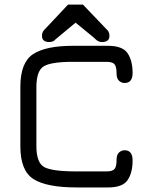

<svg xmlns="http://www.w3.org/2000/svg" viewBox="-20 -822 656 842"><path d="M171.9 -688.5C166.7 -682 164.1 -674.2 164.1 -665C164.1 -646.8 174.8 -637.7 196.3 -637.7C200.8 -637.7 205.1 -638.3 209 -639.6C212.9 -641 215.8 -642.4 217.8 -644C219.7 -645.7 222 -647.8 224.6 -650.4C227.2 -653 229.2 -654.6 230.5 -655.3L311.5 -722.7L393.6 -655.3L398.4 -650.4L406.7 -643.6C408.4 -642.3 411.1 -641 415 -639.6C418.9 -638.3 423.2 -637.7 427.7 -637.7C449.2 -637.7 460 -646.8 460 -665C460 -674.2 457.4 -682 452.1 -688.5L343.8 -801.8H278.3ZM454.1 0C496.4 0 524.9 -10.7 539.6 -32.2C554.2 -53.7 561.5 -82.4 561.5 -118.2C561.5 -148.1 549.8 -163.1 526.4 -163.1C517.3 -163.1 509.1 -159.8 502 -153.3C494.8 -146.8 491.2 -136.1 491.2 -121.1C491.2 -101.6 488.3 -88.2 482.4 -81.1C476.6 -73.9 464.8 -70.3 447.3 -70.3H316.4C244.1 -70.3 196.6 -76.7 173.8 -89.4C151 -102.1 139.6 -132.8 139.6 -181.6V-439.5C139.6 -487.6 150.4 -518.2 171.9 -531.2C193.4 -544.3 235.7 -550.8 298.8 -550.8H447.3C464.8 -550.8 476.6 -547.2 482.4 -540C488.3 -532.9 491.2 -519.5 491.2 -500C491.2 -485 494.8 -474.3 502 -467.8C509.1 -461.3 517.3 -458 526.4 -458C549.8 -458 561.5 -472.7 561.5 -502C561.5 -537.8 554.2 -566.6 539.6 -588.4C524.9 -610.2 496.4 -621.1 454.1 -621.1H298.8C220.1 -621.1 162.1 -608.9 125 -584.5C87.9 -560.1 69.3 -512.4 69.3 -441.4V-179.7C69.3 -108.7 88.5 -61 127 -36.6C165.4 -12.2 228.5 0 316.4 0Z"/></svg>

Font: Jura
Style: DemiBold
Weight: 600
Version: Version 2.5.1